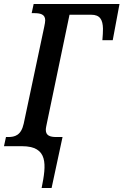

<svg xmlns="http://www.w3.org/2000/svg" viewBox="-38 -734 620 964"><path d="M171 210H221L276 -46H245C212 -46 192 -54 192 -82C192 -92 195 -103 200 -128L311 -660H420C464 -660 478 -635 479 -590C479 -574 478 -554 476 -532H528L562 -714H131L121 -668H132C164 -668 189 -663 189 -632C189 -625 187 -613 184 -599L81 -113C68 -54 36 -46 3 -46H-8L-18 0H72C205 0 195 92 171 210Z"/></svg>

Font: Noto Serif Condensed Semi
Style: Italic
Weight: 600
Width: 3
Italic angle: -12°
Designer: Monotype Design Team
Foundry: Monotype Imaging Inc.
Version: Version 1.901